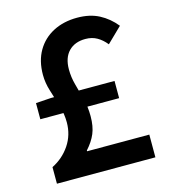

<svg xmlns="http://www.w3.org/2000/svg" viewBox="-109 -819 799 906"><g transform="rotate(-15 290.0 -366.0)"><path d="M57 0V-81Q111 -108 144 -157Q177 -206 177 -268Q177 -309 164.5 -350.5Q152 -392 139 -432.5Q126 -473 126 -513Q126 -581 154.5 -630Q183 -679 234 -705.5Q285 -732 351 -732Q413 -732 458 -708.5Q503 -685 537 -643L464 -572Q444 -597 419.5 -611Q395 -625 363 -625Q311 -625 281 -594Q251 -563 251 -506Q251 -468 261.5 -430Q272 -392 282.5 -352Q293 -312 293 -267Q293 -217 278.5 -182.5Q264 -148 234 -115V-111H538V0ZM60 -314V-393L135 -398H445V-314Z"/></g></svg>

Font: Noto Sans JP Thin SemiBold
Style: Regular
Weight: 600
Version: Version 2.004-H2;hotconv 1.0.118;makeotfexe 2.5.65603